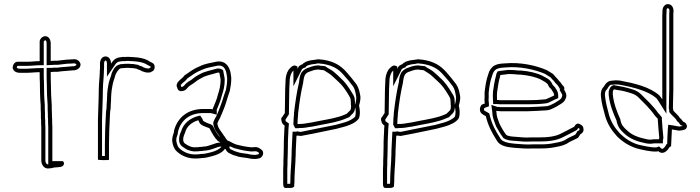

<svg xmlns="http://www.w3.org/2000/svg" viewBox="-20 -781 3423 939"><path d="M42 -448C46 -433 59 -425 77 -425H111C132 -425 152 -428 174 -428V-419C174 -410 174 -395 175 -379C175 -344 176 -299 179 -267C179 -253 179 -240 180 -227V-203L181 -195C181 -182 181 -170 182 -158V4C182 24 195 43 214 43C225 43 236 41 246 38C266 36 290 39 293 20C293 12 290 7 284 7H236V-162C235 -173 235 -185 235 -198C234 -206 234 -216 234 -227C233 -241 233 -254 233 -268C232 -280 231 -298 230 -318C230 -334 229 -351 229 -367C228 -388 228 -408 228 -419V-429C233 -429 238 -429 244 -430H262C288 -434 311 -434 337 -437H343C358 -439 374 -449 374 -466C372 -481 356 -494 339 -491C333 -491 328 -491 323 -490C305 -490 288 -487 269 -485C267 -485 264 -484 260 -484H244L228 -483V-568C228 -587 219 -604 201 -604C188 -604 174 -591 174 -577V-482C152 -482 135 -479 115 -479H64C50 -477 42 -463 42 -448ZM62 -451C63 -457 66 -459 66 -459H115C137 -459 154 -462 174 -462H194V-577C194 -579 199 -584 201 -584C203 -584 208 -583 208 -568V-462L245 -464H260C265 -464 269 -465 270 -465H271C291 -467 307 -470 323 -470H325H327C329 -470 333 -471 339 -471H341H342C346 -472 352 -469 354 -465C353 -463 349 -458 341 -457H336H335C311 -454 287 -454 260 -450H242H241C237 -449 233 -449 228 -449H208V-419C208 -408 208 -388 209 -367C209 -349 210 -333 210 -318V-317C211 -297 212 -279 213 -267C213 -253 213 -239 214 -226C214 -215 214 -206 215 -197C215 -183 215 -171 216 -161V23H214C210 23 202 17 202 4V-159V-160C201 -171 201 -182 201 -195V-196L200 -204V-228V-229C199 -241 199 -253 199 -267V-268V-269C196 -300 195 -344 195 -379V-380C194 -395 194 -410 194 -419V-448H174C150 -448 130 -445 111 -445H77C66 -445 63 -449 62 -451Z M459 0C463 1 472 2 484 2H490C504 2 513 2 513 0V-78C513 -120 515 -162 517 -203C518 -220 518 -236 521 -250C521 -262 522 -275 523 -289C523 -311 525 -338 529 -357C532 -380 540 -396 545 -416C550 -426 559 -444 571 -447C575 -447 579 -448 583 -448C587 -448 592 -449 597 -449H611C617 -448 622 -448 628 -448C631 -448 634 -447 636 -447C640 -446 644 -446 648 -445L651 -443C655 -442 660 -440 665 -438L674 -433C684 -429 694 -426 704 -426C712 -426 718 -427 722 -431C740 -435 742 -467 724 -474L714 -479C697 -491 677 -497 652 -500C644 -501 636 -501 628 -502C622 -502 617 -502 611 -503C603 -503 595 -503 588 -502C587 -502 585 -503 584 -503C578 -502 573 -502 568 -501C544 -498 534 -486 523 -470C523 -488 514 -505 496 -505C479 -505 469 -488 469 -471V-456C469 -449 469 -441 468 -433V-426C468 -420 467 -414 467 -408C466 -395 465 -382 464 -368C464 -359 463 -349 463 -339C463 -294 460 -245 459 -198ZM479 -18V-198C480 -244 483 -293 483 -339C483 -347 484 -358 484 -367C485 -381 486 -393 487 -406V-407V-408C487 -412 488 -418 488 -426V-432C489 -444 489 -449 489 -456V-471C489 -482 495 -485 496 -485C498 -485 503 -484 503 -470V-406L539 -459C549 -474 553 -479 570 -481H571H572C574 -481 572 -481 577 -482H589H591C595 -483 603 -483 609 -483C617 -482 622 -482 627 -482C638 -481 643 -481 650 -480C673 -477 689 -472 702 -463L704 -462L716 -456C717 -455 717 -452 716 -450L712 -449L709 -446H704C698 -446 691 -448 683 -451L674 -456L672 -457C668 -458 662 -460 659 -461L656 -464H653C646 -466 642 -466 641 -466L638 -467H637C636 -467 633 -468 628 -468C622 -468 618 -468 614 -469H613H597C589 -469 584 -468 583 -468C576 -468 572 -467 571 -467H569L566 -466C540 -460 531 -433 527 -425L526 -423V-421C522 -404 512 -385 509 -360C505 -339 503 -312 503 -290C502 -276 501 -264 501 -252C498 -236 498 -220 497 -204C495 -163 493 -121 493 -78V-18H490H484Z M822 -92C825 -72 830 -55 842 -43C864 -21 900 -3 944 -6C951 -6 959 -7 966 -8C984 -8 1001 -13 1016 -17C1041 -23 1067 -34 1080 -53C1081 -52 1082 -51 1084 -51C1086 -44 1091 -39 1097 -34C1108 -29 1120 -21 1134 -19C1148 -12 1172 -11 1191 -8C1206 -4 1228 -1 1244 -6C1258 -6 1274 -26 1264 -44C1256 -52 1241 -65 1223 -61H1215C1212 -60 1209 -60 1207 -61L1189 -63L1171 -66C1160 -68 1144 -72 1133 -75C1119 -80 1105 -90 1092 -94C1087 -101 1082 -107 1078 -114C1075 -117 1073 -120 1071 -124C1060 -141 1046 -153 1043 -178C1046 -186 1050 -194 1055 -202C1063 -220 1069 -234 1076 -252C1083 -269 1089 -291 1095 -310L1104 -337C1108 -358 1111 -374 1111 -398C1111 -408 1108 -418 1107 -428C1100 -459 1080 -485 1042 -480C1009 -473 984 -470 957 -457C927 -445 907 -429 882 -412C874 -399 864 -396 853 -383C846 -376 840 -363 847 -352C852 -325 886 -335 895 -349C904 -360 912 -365 927 -374C938 -383 952 -393 965 -399C987 -413 1017 -417 1045 -426H1048C1049 -426 1051 -426 1053 -425L1055 -413L1058 -398L1059 -391C1059 -364 1053 -340 1046 -319C1041 -295 1028 -269 1020 -248V-246C1016 -247 1012 -248 1008 -248H974C898 -248 849 -206 832 -145C831 -141 831 -136 830 -132C825 -118 822 -108 822 -92ZM842 -93C842 -106 844 -112 849 -125V-126V-127C851 -134 851 -140 851 -140C866 -193 907 -228 974 -228H1008C1009 -228 1011 -228 1015 -227L1040 -220V-244C1048 -264 1059 -288 1065 -314C1073 -337 1079 -361 1079 -391V-392L1078 -401L1075 -417L1071 -438L1062 -443C1055 -446 1049 -446 1048 -446H1042L1039 -445C1014 -437 982 -433 955 -417C939 -409 926 -399 915 -390C899 -381 891 -375 880 -362L879 -361L878 -360C877 -359 870 -355 867 -355V-356L866 -359L864 -363C864 -364 865 -367 867 -369H868V-370C875 -378 885 -382 897 -398C922 -415 938 -428 964 -438L965 -439H966C989 -450 1013 -453 1045 -460C1069 -463 1081 -450 1087 -425C1089 -411 1091 -404 1091 -398C1091 -376 1089 -362 1085 -342L1076 -316C1070 -296 1063 -275 1057 -259C1050 -241 1045 -228 1037 -211C1031 -201 1027 -194 1024 -185L1023 -180V-176C1027 -145 1046 -127 1054 -114C1056 -110 1060 -104 1062 -102C1067 -94 1072 -88 1076 -82L1063 -64C1055 -52 1035 -42 1011 -36C995 -32 980 -28 966 -28H965H963C956 -27 949 -26 944 -26H943C905 -23 874 -39 856 -57C849 -64 845 -76 842 -93ZM856 -96C856 -75 870 -64 881 -58C887 -54 894 -49 898 -48C899 -48 906 -45 907 -45C913 -43 921 -41 925 -41C932 -40 937 -40 940 -41H950L956 -42L972 -43L976 -44C1015 -45 1041 -64 1058 -64H1130L1068 -101C1065 -103 1062 -106 1057 -109C1044 -122 1033 -141 1024 -160C1020 -168 1016 -170 1016 -170L1013 -172L1008 -174C985 -182 974 -189 973 -191C972 -193 972 -197 967 -204L959 -216L944 -212C909 -202 877 -177 866 -139C861 -129 856 -115 856 -101ZM876 -96V-101C876 -110 881 -124 885 -132C893 -164 919 -184 950 -193C952 -190 953 -186 955 -182C961 -169 981 -162 1002 -155C1003 -154 1005 -153 1006 -151C1016 -131 1029 -108 1044 -93C1049 -90 1053 -87 1058 -84C1031 -84 1004 -64 974 -64L969 -63L954 -62L948 -61H938C934 -60 931 -60 927 -61C922 -61 917 -62 913 -64C911 -64 909 -65 908 -66C902 -68 896 -71 891 -75C884 -78 876 -85 876 -96ZM1087 -75C1090 -74 1091 -73 1095 -71H1090ZM1100 -69C1108 -65 1116 -60 1126 -56H1127H1128C1140 -53 1156 -48 1168 -46L1186 -43L1202 -41C1213 -39 1214 -40 1218 -41H1225H1227C1232 -42 1240 -40 1247 -33C1247 -31 1245 -27 1243 -26H1241L1238 -25C1229 -22 1209 -24 1196 -27L1195 -28H1194C1173 -31 1151 -33 1143 -37L1140 -38L1137 -39C1130 -40 1119 -46 1108 -51C1104 -55 1103 -55 1103 -56Z M1356 -193C1358 -177 1366 -171 1372 -167C1371 -155 1370 -143 1370 -131C1370 -124 1369 -117 1369 -111C1368 -96 1368 -80 1368 -65C1368 -50 1367 -35 1367 -20C1366 -5 1366 10 1366 24C1365 37 1365 49 1365 60V117C1365 126 1366 138 1376 138C1379 139 1383 138 1387 138H1405C1414 136 1419 133 1419 129C1419 125 1419 119 1420 109C1420 75 1423 39 1425 5C1425 -3 1425 -10 1426 -18C1426 -51 1429 -85 1430 -117C1432 -117 1434 -117 1436 -118C1440 -117 1445 -117 1451 -116L1514 -128C1550 -135 1587 -143 1625 -151L1670 -163C1696 -171 1720 -182 1734 -200C1739 -209 1740 -221 1740 -234C1740 -244 1738 -255 1736 -265C1739 -275 1745 -297 1742 -313C1738 -336 1734 -352 1723 -369C1708 -389 1692 -409 1675 -428C1646 -461 1613 -481 1559 -489C1553 -489 1547 -490 1541 -491C1534 -491 1525 -490 1516 -488C1502 -487 1489 -484 1476 -479C1471 -476 1467 -473 1463 -471L1461 -468C1455 -466 1449 -462 1443 -458C1439 -453 1437 -448 1435 -444V-455C1419 -466 1410 -459 1399 -448C1387 -438 1379 -416 1377 -396C1375 -363 1374 -330 1374 -297C1374 -274 1373 -251 1373 -228L1361 -210C1357 -207 1354 -200 1356 -193ZM1376 -195V-196L1393 -222V-228C1393 -250 1394 -273 1394 -297C1394 -329 1395 -362 1397 -394C1399 -412 1407 -429 1412 -433H1413V-434L1415 -436V-359L1453 -435L1457 -443C1462 -447 1465 -448 1467 -449L1474 -451L1477 -456C1481 -458 1484 -460 1485 -461C1496 -465 1506 -467 1517 -468H1519H1520C1527 -470 1534 -471 1539 -471C1545 -470 1550 -469 1557 -469C1607 -461 1634 -445 1660 -415C1677 -397 1693 -377 1707 -358C1716 -344 1718 -332 1722 -309C1724 -300 1720 -280 1717 -271L1715 -266L1716 -261C1718 -251 1720 -241 1720 -234C1720 -223 1718 -214 1717 -211C1707 -199 1687 -189 1664 -182L1620 -170C1581 -162 1546 -155 1510 -148L1451 -136C1444 -137 1442 -137 1441 -137L1434 -139L1429 -137H1411L1410 -118C1409 -87 1406 -52 1406 -19C1405 -8 1405 -3 1405 4C1403 38 1400 75 1400 108C1400 113 1399 115 1399 118H1387H1385V117V60C1385 49 1385 38 1386 26V25V24C1386 10 1386 -5 1387 -19V-20C1387 -34 1388 -49 1388 -65C1388 -80 1388 -96 1389 -110V-111C1389 -115 1390 -122 1390 -131C1390 -142 1391 -153 1392 -165L1393 -177L1383 -184C1379 -187 1377 -186 1376 -195ZM1415 -171 1424 -154H1436C1442 -154 1446 -155 1446 -155H1452C1466 -155 1482 -158 1493 -160C1502 -161 1509 -162 1518 -164L1548 -170C1589 -178 1635 -185 1673 -202L1688 -208L1699 -220C1715 -232 1717 -248 1717 -263V-264L1716 -271V-279C1716 -287 1715 -291 1715 -293C1715 -312 1702 -325 1702 -326V-327L1701 -328C1686 -353 1668 -380 1645 -400C1636 -409 1627 -417 1619 -424C1604 -439 1587 -445 1576 -453L1571 -457L1564 -458C1564 -458 1558 -459 1552 -459C1545 -460 1543 -460 1540 -461H1538H1536C1512 -461 1493 -451 1483 -448H1482L1481 -447C1471 -443 1457 -434 1451 -419C1445 -406 1445 -393 1443 -385V-383V-381C1431 -328 1425 -288 1418 -229V-228V-227C1418 -219 1417 -211 1416 -201V-200V-199C1416 -193 1415 -185 1415 -176ZM1436 -199C1437 -209 1438 -218 1438 -227C1445 -286 1451 -326 1463 -378V-381C1465 -391 1466 -403 1470 -411C1473 -420 1482 -426 1489 -429C1502 -433 1518 -441 1536 -441C1541 -440 1546 -440 1550 -439C1554 -439 1557 -438 1561 -438C1562 -438 1563 -437 1564 -437H1565C1578 -428 1594 -420 1605 -409C1614 -401 1623 -393 1631 -385C1653 -366 1669 -343 1684 -318C1687 -311 1695 -302 1695 -293C1695 -288 1696 -284 1696 -279V-270L1697 -263C1697 -248 1695 -241 1686 -235L1676 -225L1665 -220C1631 -205 1586 -198 1544 -190L1514 -184C1506 -182 1498 -181 1490 -180C1478 -178 1463 -175 1452 -175H1446C1443 -175 1439 -174 1436 -174C1436 -174 1435 -176 1435 -176C1435 -183 1436 -191 1436 -199Z M1844 -193C1846 -177 1854 -171 1860 -167C1859 -155 1858 -143 1858 -131C1858 -124 1857 -117 1857 -111C1856 -96 1856 -80 1856 -65C1856 -50 1855 -35 1855 -20C1854 -5 1854 10 1854 24C1853 37 1853 49 1853 60V117C1853 126 1854 138 1864 138C1867 139 1871 138 1875 138H1893C1902 136 1907 133 1907 129C1907 125 1907 119 1908 109C1908 75 1911 39 1913 5C1913 -3 1913 -10 1914 -18C1914 -51 1917 -85 1918 -117C1920 -117 1922 -117 1924 -118C1928 -117 1933 -117 1939 -116L2002 -128C2038 -135 2075 -143 2113 -151L2158 -163C2184 -171 2208 -182 2222 -200C2227 -209 2228 -221 2228 -234C2228 -244 2226 -255 2224 -265C2227 -275 2233 -297 2230 -313C2226 -336 2222 -352 2211 -369C2196 -389 2180 -409 2163 -428C2134 -461 2101 -481 2047 -489C2041 -489 2035 -490 2029 -491C2022 -491 2013 -490 2004 -488C1990 -487 1977 -484 1964 -479C1959 -476 1955 -473 1951 -471L1949 -468C1943 -466 1937 -462 1931 -458C1927 -453 1925 -448 1923 -444V-455C1907 -466 1898 -459 1887 -448C1875 -438 1867 -416 1865 -396C1863 -363 1862 -330 1862 -297C1862 -274 1861 -251 1861 -228L1849 -210C1845 -207 1842 -200 1844 -193ZM1864 -195V-196L1881 -222V-228C1881 -250 1882 -273 1882 -297C1882 -329 1883 -362 1885 -394C1887 -412 1895 -429 1900 -433H1901V-434L1903 -436V-359L1941 -435L1945 -443C1950 -447 1953 -448 1955 -449L1962 -451L1965 -456C1969 -458 1972 -460 1973 -461C1984 -465 1994 -467 2005 -468H2007H2008C2015 -470 2022 -471 2027 -471C2033 -470 2038 -469 2045 -469C2095 -461 2122 -445 2148 -415C2165 -397 2181 -377 2195 -358C2204 -344 2206 -332 2210 -309C2212 -300 2208 -280 2205 -271L2203 -266L2204 -261C2206 -251 2208 -241 2208 -234C2208 -223 2206 -214 2205 -211C2195 -199 2175 -189 2152 -182L2108 -170C2069 -162 2034 -155 1998 -148L1939 -136C1932 -137 1930 -137 1929 -137L1922 -139L1917 -137H1899L1898 -118C1897 -87 1894 -52 1894 -19C1893 -8 1893 -3 1893 4C1891 38 1888 75 1888 108C1888 113 1887 115 1887 118H1875H1873V117V60C1873 49 1873 38 1874 26V25V24C1874 10 1874 -5 1875 -19V-20C1875 -34 1876 -49 1876 -65C1876 -80 1876 -96 1877 -110V-111C1877 -115 1878 -122 1878 -131C1878 -142 1879 -153 1880 -165L1881 -177L1871 -184C1867 -187 1865 -186 1864 -195ZM1903 -171 1912 -154H1924C1930 -154 1934 -155 1934 -155H1940C1954 -155 1970 -158 1981 -160C1990 -161 1997 -162 2006 -164L2036 -170C2077 -178 2123 -185 2161 -202L2176 -208L2187 -220C2203 -232 2205 -248 2205 -263V-264L2204 -271V-279C2204 -287 2203 -291 2203 -293C2203 -312 2190 -325 2190 -326V-327L2189 -328C2174 -353 2156 -380 2133 -400C2124 -409 2115 -417 2107 -424C2092 -439 2075 -445 2064 -453L2059 -457L2052 -458C2052 -458 2046 -459 2040 -459C2033 -460 2031 -460 2028 -461H2026H2024C2000 -461 1981 -451 1971 -448H1970L1969 -447C1959 -443 1945 -434 1939 -419C1933 -406 1933 -393 1931 -385V-383V-381C1919 -328 1913 -288 1906 -229V-228V-227C1906 -219 1905 -211 1904 -201V-200V-199C1904 -193 1903 -185 1903 -176ZM1924 -199C1925 -209 1926 -218 1926 -227C1933 -286 1939 -326 1951 -378V-381C1953 -391 1954 -403 1958 -411C1961 -420 1970 -426 1977 -429C1990 -433 2006 -441 2024 -441C2029 -440 2034 -440 2038 -439C2042 -439 2045 -438 2049 -438C2050 -438 2051 -437 2052 -437H2053C2066 -428 2082 -420 2093 -409C2102 -401 2111 -393 2119 -385C2141 -366 2157 -343 2172 -318C2175 -311 2183 -302 2183 -293C2183 -288 2184 -284 2184 -279V-270L2185 -263C2185 -248 2183 -241 2174 -235L2164 -225L2153 -220C2119 -205 2074 -198 2032 -190L2002 -184C1994 -182 1986 -181 1978 -180C1966 -178 1951 -175 1940 -175H1934C1931 -175 1927 -174 1924 -174C1924 -174 1923 -176 1923 -176C1923 -183 1924 -191 1924 -199Z M2327 -246C2327 -226 2343 -220 2356 -213C2367 -166 2387 -130 2409 -95C2423 -67 2460 -61 2497 -58C2525 -56 2555 -53 2586 -55H2625C2653 -55 2674 -57 2698 -62C2726 -67 2745 -72 2766 -87C2780 -94 2794 -100 2807 -107C2811 -113 2815 -119 2818 -124C2825 -127 2834 -136 2834 -146C2834 -162 2827 -169 2817 -173C2803 -183 2793 -170 2788 -161C2768 -151 2747 -139 2726 -129C2697 -113 2659 -109 2616 -109H2577C2549 -107 2525 -110 2501 -112C2485 -113 2467 -114 2456 -121C2450 -129 2443 -139 2438 -148C2432 -160 2426 -167 2421 -181C2416 -196 2408 -212 2408 -231L2407 -239C2410 -238 2414 -238 2417 -238C2422 -237 2426 -237 2429 -237H2563C2591 -238 2618 -239 2645 -241C2670 -241 2686 -252 2704 -261C2720 -272 2739 -278 2746 -298C2755 -317 2746 -330 2739 -342C2740 -345 2740 -348 2740 -352C2737 -359 2734 -363 2731 -364C2726 -373 2720 -380 2712 -388C2708 -394 2702 -400 2696 -406C2693 -410 2689 -415 2685 -419C2675 -425 2665 -432 2654 -438C2601 -461 2526 -478 2449 -471C2431 -470 2414 -469 2399 -461C2384 -453 2372 -436 2368 -418C2358 -391 2354 -363 2350 -330V-304C2349 -297 2349 -290 2350 -283C2350 -280 2351 -278 2351 -275L2336 -269C2331 -264 2327 -255 2327 -246ZM2347 -246C2347 -248 2348 -251 2349 -253L2371 -261V-275C2371 -280 2370 -283 2370 -283V-284V-286C2369 -291 2369 -296 2370 -301V-303V-329C2374 -363 2378 -387 2387 -411V-412L2388 -414C2391 -427 2399 -438 2408 -443C2418 -448 2431 -450 2450 -451C2523 -458 2595 -441 2645 -420C2654 -415 2663 -408 2672 -403C2675 -400 2678 -397 2680 -394L2681 -393L2682 -392C2688 -386 2693 -381 2695 -377L2696 -375L2698 -374C2705 -367 2710 -361 2714 -354L2717 -347H2720L2717 -340L2722 -332C2730 -318 2732 -316 2728 -307L2727 -306V-305C2724 -295 2714 -291 2694 -278C2674 -268 2663 -261 2645 -261H2644C2618 -259 2590 -258 2563 -257H2429C2426 -257 2424 -257 2421 -258H2419H2417H2413L2383 -268L2388 -230C2388 -206 2398 -187 2402 -174C2408 -156 2415 -150 2420 -139C2426 -128 2433 -118 2440 -109L2442 -106L2445 -104C2463 -93 2485 -93 2500 -92C2523 -90 2549 -87 2578 -89H2616C2660 -89 2702 -93 2735 -111C2758 -122 2778 -133 2797 -143L2802 -146L2805 -151C2806 -152 2807 -154 2808 -155L2810 -154C2814 -152 2814 -154 2814 -146C2814 -145 2811 -142 2810 -142L2804 -140L2801 -134L2793 -122C2781 -116 2770 -112 2757 -105L2756 -104L2754 -103C2736 -90 2722 -87 2694 -82C2671 -77 2652 -75 2625 -75H2585C2556 -73 2527 -76 2499 -78C2461 -81 2435 -89 2427 -104L2426 -105V-106C2404 -140 2385 -174 2375 -218L2373 -226L2365 -231C2348 -240 2347 -240 2347 -246ZM2391 -290 2392 -272H2414C2422 -271 2422 -271 2424 -271H2563C2590 -271 2621 -272 2645 -275C2660 -276 2666 -281 2669 -282C2680 -287 2690 -293 2698 -296L2710 -301V-314C2710 -336 2696 -350 2696 -350L2695 -354L2692 -356C2691 -357 2689 -360 2684 -365L2683 -367H2682L2681 -369V-370L2679 -374C2668 -396 2645 -403 2635 -409V-410H2634C2604 -425 2566 -433 2527 -436H2526H2518C2500 -438 2485 -439 2468 -439H2467H2465C2451 -437 2438 -436 2424 -434L2414 -432L2409 -423C2407 -418 2406 -414 2406 -411C2398 -385 2395 -357 2391 -333V-332C2390 -319 2390 -304 2391 -290ZM2411 -292C2410 -305 2410 -318 2411 -330C2415 -356 2418 -383 2426 -408C2426 -410 2426 -412 2427 -414C2440 -416 2453 -417 2468 -419C2484 -419 2499 -418 2517 -416H2525C2562 -413 2599 -405 2625 -392C2637 -385 2655 -377 2661 -365V-364C2664 -357 2667 -353 2670 -351C2673 -348 2675 -345 2678 -342C2682 -333 2690 -328 2690 -314C2681 -310 2672 -305 2662 -301C2657 -299 2650 -295 2644 -295C2618 -292 2590 -291 2563 -291H2424C2423 -291 2420 -291 2417 -292Z M2919 -308C2922 -277 2932 -241 2939 -216C2950 -175 2972 -142 2998 -114C3024 -88 3056 -67 3095 -55C3123 -48 3162 -38 3194 -40L3199 -42C3222 -21 3244 -43 3254 -61L3262 -66C3264 -93 3264 -118 3266 -148C3278 -146 3290 -144 3301 -142C3321 -144 3343 -146 3339 -168C3336 -178 3330 -183 3321 -186C3317 -191 3311 -200 3306 -203C3297 -218 3284 -227 3273 -240C3273 -244 3272 -248 3271 -252C3272 -282 3272 -313 3273 -343V-704C3273 -712 3273 -719 3274 -727C3274 -743 3266 -758 3252 -760C3235 -765 3220 -748 3220 -730C3220 -721 3219 -713 3219 -704V-295C3214 -303 3209 -309 3204 -315C3157 -356 3086 -373 3012 -387C2999 -388 2988 -389 2980 -387C2952 -387 2944 -375 2932 -356C2920 -344 2917 -326 2919 -308ZM2939 -310C2937 -325 2940 -336 2946 -342L2948 -343L2949 -345C2961 -364 2961 -367 2980 -367H2982L2985 -368C2987 -368 2998 -368 3009 -367C3084 -353 3149 -336 3190 -301C3195 -295 3198 -290 3202 -284L3239 -225V-704C3239 -711 3240 -719 3240 -730V-734C3242 -742 3246 -741 3246 -741L3248 -740H3249C3249 -740 3254 -738 3254 -728C3253 -717 3253 -712 3253 -704V-343C3252 -311 3252 -283 3251 -253V-250L3252 -247C3253 -243 3253 -241 3253 -240V-233L3258 -227C3271 -211 3283 -204 3289 -193L3291 -188L3295 -186C3297 -185 3301 -179 3305 -174L3309 -169L3315 -167C3318 -166 3319 -165 3319 -165C3316 -164 3307 -163 3302 -162L3269 -168L3248 -171L3246 -149C3244 -122 3244 -100 3243 -78L3239 -75L3237 -71C3235 -68 3233 -64 3230 -61C3221 -51 3218 -51 3212 -57L3203 -65L3190 -60C3163 -59 3126 -68 3100 -74C3064 -85 3036 -105 3012 -128C2987 -155 2968 -184 2958 -221C2951 -246 2942 -281 2939 -310ZM2957 -316C2962 -268 2979 -228 2995 -192C3000 -160 3017 -143 3031 -130C3061 -101 3096 -89 3139 -80H3140C3146 -79 3151 -78 3159 -78C3167 -78 3173 -79 3180 -80H3222V-96C3225 -104 3224 -107 3224 -110V-111V-112C3221 -139 3219 -169 3217 -197V-207L3213 -212C3209 -218 3202 -225 3199 -228C3175 -263 3141 -294 3115 -320C3093 -342 3062 -347 3037 -354C3018 -359 3001 -360 2989 -363L2983 -365L2977 -363C2962 -357 2959 -340 2958 -337L2957 -335V-317ZM2977 -318V-332C2979 -339 2979 -342 2984 -344C2999 -340 3016 -339 3032 -335C3058 -328 3085 -322 3101 -306C3128 -279 3161 -248 3183 -215C3188 -210 3193 -205 3197 -200V-196C3199 -166 3201 -138 3204 -110C3204 -107 3204 -104 3203 -102C3202 -102 3202 -101 3202 -100H3179C3171 -99 3165 -98 3159 -98C3154 -98 3149 -99 3143 -100C3101 -109 3070 -120 3045 -145C3030 -158 3017 -172 3014 -197C2998 -233 2982 -272 2977 -318Z"/></svg>

Font: Scribbler
Style: Clr
Weight: 400
Designer: Mew Too
Foundry: Cannot Into Space Fonts
Version: Version 1.001